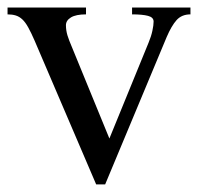

<svg xmlns="http://www.w3.org/2000/svg" viewBox="-20 -479 534 509"><path d="M208 -459V-440.9Q181.6 -440.9 168.2 -432.9Q154.8 -424.8 154.8 -412.1Q154.8 -398.4 158.9 -385Q163.1 -371.6 169.9 -356L270 -111.8L374 -366.2Q380.9 -382.8 384 -397.5Q387.2 -412.1 387.2 -421.9Q387.2 -433.1 372.3 -437Q357.4 -440.9 330.1 -440.9V-459H484.9V-440.9Q461.9 -440.9 448.2 -425.8Q434.6 -410.6 421.9 -380.9L258.8 9.8H234.9L71.8 -371.1Q62.5 -392.6 54.9 -406.2Q47.4 -419.9 39.3 -427.5Q31.2 -435.1 21.7 -438Q12.2 -440.9 0 -440.9V-459Z"/></svg>

Font: Warasṭra
Style: Regular
Weight: 400
Designer: R.S. Wihananto
Foundry: R.S. Wihananto
Version: Version 2.0.1